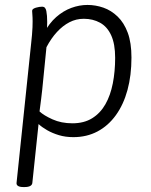

<svg xmlns="http://www.w3.org/2000/svg" viewBox="-20 -549 613 777"><path d="M75 208Q60 208 53 203.5Q46 199 47 191L106 -373Q108 -391 109.5 -408Q111 -425 111.5 -438.5Q112 -452 112 -462Q112 -479 111 -489.5Q110 -500 110 -505Q110 -510 114.5 -513Q119 -516 125.5 -518Q132 -520 139 -521Q146 -522 151 -522Q164 -522 167.5 -504.5Q171 -487 171 -460Q171 -440 169 -421Q167 -402 162 -385L157 -414Q179 -455 207.5 -480Q236 -505 268.5 -517Q301 -529 334 -529Q367 -529 398.5 -518Q430 -507 456 -482Q482 -457 497 -416.5Q512 -376 512 -316Q512 -244 496 -185Q480 -126 449 -83Q418 -40 374.5 -17Q331 6 277 6Q245 6 218.5 -2Q192 -10 171 -22Q150 -34 136 -47L111 190Q110 208 79 208ZM273 -50Q320 -50 353 -70.5Q386 -91 406.5 -127Q427 -163 436.5 -211.5Q446 -260 446 -315Q446 -371 430 -406Q414 -441 385 -457Q356 -473 319 -473Q288 -473 261 -459Q234 -445 210.5 -419.5Q187 -394 168 -358L151 -187Q149 -170 146.5 -148.5Q144 -127 140 -98Q157 -82 192.5 -66Q228 -50 273 -50Z"/></svg>

Font: Asap Light
Style: Italic
Weight: 300
Italic angle: -6°
Designer: Pablo Cosgaya
Foundry: Omnibus-Type
Version: Version 3.001